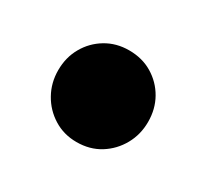

<svg xmlns="http://www.w3.org/2000/svg" viewBox="-59 -411 377 354"><g transform="rotate(30 130.0 -234.5)"><path d="M131 -136.5Q103.8 -136.5 82.2 -150Q60.6 -163.4 48.2 -185.6Q35.7 -207.8 35.7 -234.6Q35.7 -262 48.2 -283.8Q60.6 -305.6 82.2 -318.6Q103.8 -331.6 131 -331.6Q159.1 -331.6 180.6 -318.6Q202.2 -305.6 214.6 -283.8Q227 -262 227 -234.6Q227 -207.8 214.6 -185.6Q202.2 -163.4 180.7 -149.9Q159.1 -136.5 131 -136.5Z"/></g></svg>

Font: Fraunces 144pt S100 Black
Style: Regular
Weight: 900
Version: Version 1.000